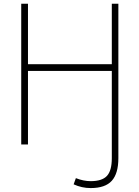

<svg xmlns="http://www.w3.org/2000/svg" viewBox="-20 -752 723 1002"><path d="M563.5 73.2V-381.8H126V2H90.8V-732.4H126V-417H563.5V-732.4H597.7V73.2Q597.7 153.3 563.5 191.4Q529.3 229.5 453.1 229.5Q407.2 229.5 364.3 210L376 177.7Q416 193.4 453.1 193.4Q512.7 193.4 538.1 166Q563.5 138.7 563.5 73.2Z"/></svg>

Font: Gen Shin Gothic ExtraLight
Style: Regular
Weight: 100
Designer: [Source Han Sans]
Ryoko NISHIZUKA  (kana & ideographs); Paul D. Hunt (Latin, Greek & Cyrillic); Wenlong ZHANG  (bopomofo
Version: Version 1.002.20150607